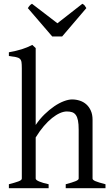

<svg xmlns="http://www.w3.org/2000/svg" viewBox="-20 -994 592 1014"><path d="M327.1 0V-21Q362.3 -30.3 378.9 -37.1Q395.5 -43.9 395.5 -50.8V-309.1Q395.5 -338.9 391.8 -357.4Q388.2 -376 380.4 -386.7Q372.6 -397.5 360.8 -401.4Q349.1 -405.3 333 -405.3Q315.9 -405.3 296.1 -396.5Q276.4 -387.7 254.9 -370.6Q233.4 -353.5 211.4 -327.9Q189.5 -302.2 168.5 -268.1V-50.8Q168.5 -43.5 186.8 -35.6Q205.1 -27.8 236.8 -21V0H26.9V-21Q59.1 -29.3 77.1 -35.9Q95.2 -42.5 95.2 -50.8V-633.8Q95.2 -654.3 93.5 -665.8Q91.8 -677.2 84.7 -683.6Q77.6 -689.9 64 -692.6Q50.3 -695.3 26.9 -698.2V-717.8Q47.4 -721.7 64.2 -725.6Q81.1 -729.5 95.5 -734.1Q109.9 -738.8 123 -744.1Q136.2 -749.5 150.4 -756.8L168.5 -740.2V-334Q189.5 -365.2 215.1 -390.1Q240.7 -415 266.6 -432.6Q292.5 -450.2 317.1 -459.5Q341.8 -468.8 360.8 -468.8Q381.8 -468.8 401.4 -462.4Q420.9 -456.1 435.8 -442.9Q450.7 -429.7 459.7 -409.4Q468.8 -389.2 468.8 -361.8V-50.8Q468.8 -43.9 483.6 -37.4Q498.5 -30.8 537.1 -21V0ZM308.1 -801.3H255.9L127 -951.2Q130.4 -956.1 132.8 -959.5Q135.3 -962.9 137.5 -965.3Q139.6 -967.8 142.3 -969.7Q145 -971.7 148.9 -974.1L283.2 -871.1L415 -974.1Q423.3 -969.7 426.8 -965.3Q430.2 -960.9 436 -951.2Z"/></svg>

Font: Gentium Basic
Style: Regular
Weight: 400
Designer: J. Victor Gaultney and Annie Olsen
Foundry: SIL International
Version: Version 1.100